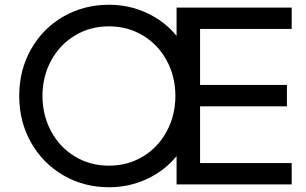

<svg xmlns="http://www.w3.org/2000/svg" viewBox="-20 -777 1288 809"><path d="M61 -373Q61 -482 111 -570Q161 -658 247.5 -707.5Q334 -757 439 -757Q524 -757 598.5 -722.5Q673 -688 724 -626V-745H1209V-655H823V-419H1189V-329H823V-90H1209V0H724V-119Q673 -57 598.5 -22.5Q524 12 439 12Q334 12 247.5 -38Q161 -88 111 -176Q61 -264 61 -373ZM439 -79Q519 -79 583 -118Q647 -157 683 -224.5Q719 -292 719 -373Q719 -454 683 -521Q647 -588 583 -627Q519 -666 439 -666Q359 -666 295 -627Q231 -588 195 -521Q159 -454 159 -373Q159 -292 195 -224.5Q231 -157 295 -118Q359 -79 439 -79Z"/></svg>

Font: Evergrow Sans 
Style: Medium
Weight: 500
Foundry: 10Web
Version: Version 1.000